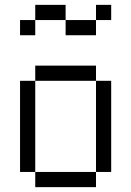

<svg xmlns="http://www.w3.org/2000/svg" viewBox="-20 -770 540 790"><path d="M250 -687.5H125V-750H250ZM62.5 -437.5H125V-62.5H62.5ZM62.5 -687.5H125V-625H62.5ZM125 -62.5H375V0H125ZM125 -500H375V-437.5H125ZM250 -687.5H375V-625H250ZM375 -437.5H437.5V-62.5H375ZM375 -750H437.5V-687.5H375Z"/></svg>

Font: 寒蝉点阵体 16px
Style: Regular
Weight: 400
Designer: Designed by Warren2060
Foundry: ChillType
Version: Version 1.000